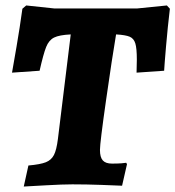

<svg xmlns="http://www.w3.org/2000/svg" viewBox="-20 -675 642 703"><path d="M125 -416 24 -409Q28 -431 40.5 -504Q53 -577 62 -643L76 -655L179 -644H482L591 -655L602 -643Q594 -576 588 -506Q582 -436 581 -416L480 -409L481 -457Q481 -498 475.5 -516Q470 -534 455 -540.5Q440 -547 405 -549Q391 -467 368.5 -309.5Q346 -152 346 -126Q346 -99 356.5 -87.5Q367 -76 390 -76Q410 -76 424 -77Q438 -78 442 -79L445 -74L427 5Q406 4 351 2Q296 0 245 0Q209 0 148 3.5Q87 7 67 8L84 -69Q128 -73 148 -81Q168 -89 177.5 -107.5Q187 -126 192 -166L239 -549Q197 -547 178 -537.5Q159 -528 149 -503Q139 -478 125 -416Z"/></svg>

Font: Alegreya SC ExtraBold
Style: Italic
Weight: 800
Italic angle: -7°
Designer: Juan Pablo del Peral
Foundry: Huerta Tipografica
Version: Version 2.007; ttfautohint (v1.6)